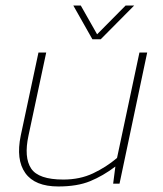

<svg xmlns="http://www.w3.org/2000/svg" viewBox="-20 -664 589 694"><path d="M314 -522 245 -644H272L331 -540L434 -644H465L344 -522ZM191 10Q106 10 71.5 -38.5Q37 -87 55 -174L119 -474H147L83 -174Q66 -95 92.5 -55Q119 -15 209 -15Q269 -15 316.5 -37.5Q364 -60 403 -93L484 -474H512L412 0H389L397 -62Q352 -28 305.5 -9Q259 10 191 10Z"/></svg>

Font: Kanit Thin
Style: Italic
Weight: 250
Italic angle: -12°
Designer: Katatrad Team
Foundry: CadsonDemak
Version: Version 2.000; ttfautohint (v1.8.3)